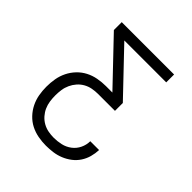

<svg xmlns="http://www.w3.org/2000/svg" viewBox="-200 -653 1001 1001"><g transform="rotate(45 300.0 -152.5)"><path d="M298 215Q269 215 240 209.5Q211 204 185.5 191Q160 178 139.5 156.5Q119 135 106 108.5Q93 82 88 53.5Q83 25 83 -4Q83 -34 88 -63Q93 -92 106 -118.5Q119 -145 139.5 -166.5Q160 -188 186 -201.5Q212 -215 241.5 -220.5Q271 -226 300 -226H348L123 -462V-520H509V-462H200L425 -226V-168H300Q279 -168 258 -164Q237 -160 218.5 -149.5Q200 -139 186 -123Q172 -107 163 -87.5Q154 -68 151 -47Q148 -26 148 -5Q148 16 151 37Q154 58 162.5 77Q171 96 185 112Q199 128 217.5 138.5Q236 149 256.5 153Q277 157 298 157Q325 157 351.5 151Q378 145 400 128.5Q422 112 434 87Q446 62 446 35H511Q510 61 503 86.5Q496 112 481.5 134Q467 156 446 172Q425 188 400.5 198Q376 208 350 211.5Q324 215 298 215Z"/></g></svg>

Font: Iosevka Aile Light
Style: Regular
Weight: 300
Designer: Belleve Invis
Foundry: Belleve Invis
Version: Version 27.3.5; ttfautohint (v1.8.4)